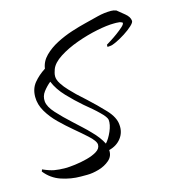

<svg xmlns="http://www.w3.org/2000/svg" viewBox="-136 -567 686 758"><g transform="rotate(-15 207.0 -187.5)"><path d="M102 113Q62 113 23 100Q-16 87 -42 54L-39 46Q-12 58 7 61.5Q26 65 53 65Q67 65 91.5 62Q116 59 141 52.5Q166 46 183 35.5Q200 25 200 9Q200 -6 171 -32Q150 -51 122.5 -74Q95 -97 69 -122.5Q43 -148 26 -177Q9 -206 9 -237Q9 -271 28 -294Q47 -317 75 -335Q79 -364 101 -386Q123 -408 154 -424Q185 -440 217.5 -450.5Q250 -461 275 -467Q303 -474 330.5 -481Q358 -488 386 -488Q391 -488 396.5 -487Q402 -486 407 -484Q418 -475 436.5 -460Q455 -445 456 -429Q457 -422 443.5 -409.5Q430 -397 410.5 -384.5Q391 -372 373 -363.5Q355 -355 347 -355L336 -354V-363Q341 -366 354.5 -374.5Q368 -383 383 -394Q398 -405 409 -415Q420 -425 419 -431Q413 -435 407 -436Q401 -437 394 -437H384Q356 -437 314 -428.5Q272 -420 229 -404.5Q186 -389 153.5 -368Q121 -347 112 -323Q110 -317 108 -310Q106 -303 106 -295Q106 -281 117 -264Q128 -247 142.5 -232Q157 -217 168 -206L203 -174Q238 -142 269 -109Q300 -76 302 -45Q305 -14 287 9.5Q269 33 237 41Q239 66 220.5 82Q202 98 176 105.5Q150 113 128 113ZM231 13Q245 -2 256.5 -28.5Q268 -55 266 -75Q264 -87 241 -109Q230 -120 215.5 -132.5Q201 -145 185 -158Q155 -184 125.5 -215Q96 -246 82 -280Q66 -267 52.5 -249.5Q39 -232 41 -210Q43 -188 68 -160.5Q93 -133 126 -103Q142 -88 158.5 -73Q175 -58 189 -43Q203 -29 213.5 -15Q224 -1 231 13Z"/></g></svg>

Font: Qwitcher Grypen
Style: Bold
Weight: 700
Designer: Robert E. Leuschke
Foundry: Robert E. Leuschke
Version: Version 1.100; ttfautohint (v1.8.3)